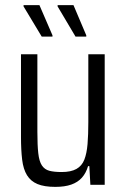

<svg xmlns="http://www.w3.org/2000/svg" viewBox="-20 -722 494 750"><path d="M196 8Q153 8 126.5 -3Q100 -14 85.5 -37.5Q71 -61 66.5 -98.5Q62 -136 62 -187V-510H126V-207Q126 -155 129.5 -123.5Q133 -92 143.5 -76Q154 -60 172.5 -55Q191 -50 221 -50Q257 -50 278.5 -62Q300 -74 309.5 -98.5Q319 -123 322 -159.5Q325 -196 325 -245V-510H389V0H333L329 -73H324Q316 -46 300 -28Q284 -10 258.5 -1Q233 8 196 8ZM317 -579H275L205 -697V-702H267L317 -584ZM185 -579H143L72 -697V-702H134L185 -584Z"/></svg>

Font: Saira Condensed
Style: Regular
Weight: 400
Width: 3
Designer: Hector Gatti with collaboration of the Omnibus-Type team
Foundry: Omnibus-Type
Version: Version 1.101